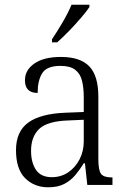

<svg xmlns="http://www.w3.org/2000/svg" viewBox="-20 -786 541 816"><path d="M185 10Q126 10 87 -28.5Q48 -67 48 -148Q48 -227 100 -265Q152 -303 259 -307L336 -310V-372Q336 -413 328.5 -443Q321 -473 299.5 -489.5Q278 -506 237 -506Q179 -506 159.5 -475Q140 -444 140 -391Q86 -391 86 -445Q86 -488 126 -516Q166 -544 239 -544Q321 -544 359.5 -504Q398 -464 398 -375V-111Q398 -62 409.5 -47Q421 -32 454 -32H458V0H351L341 -92H336Q320 -66 300.5 -42.5Q281 -19 253.5 -4.5Q226 10 185 10ZM200 -33Q240 -33 270.5 -54Q301 -75 318.5 -109.5Q336 -144 336 -185V-277L269 -274Q181 -271 146.5 -238Q112 -205 112 -145Q112 -95 133 -64Q154 -33 200 -33ZM201 -619Q223 -652 246.5 -692Q270 -732 284 -766H360V-756Q349 -739 325 -711Q301 -683 273.5 -654.5Q246 -626 223 -606H201Z"/></svg>

Font: Noto Serif SemiCondensed Light
Style: Regular
Weight: 300
Width: 4
Designer: Monotype Design Team
Foundry: Monotype Imaging Inc.
Version: Version 2.013